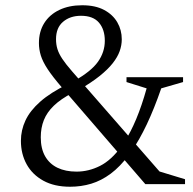

<svg xmlns="http://www.w3.org/2000/svg" viewBox="-20 -700 735 730"><path d="M281 -359 255 -346.5Q211 -323.5 184.8 -298.2Q158.5 -273 146.8 -243.5Q135 -214 135 -178Q135 -135 151.5 -106Q168 -77 198.5 -62.2Q229 -47.5 271 -47.5Q317 -47.5 360.2 -69.2Q403.5 -91 442 -144L454 -162Q477.5 -198.5 498.2 -248.2Q519 -298 537.5 -364L461 -388V-406.5H676V-388L593 -364Q566 -286 538 -227Q510 -168 480.5 -125.5L470 -111Q436.5 -66 400.8 -39.5Q365 -13 326.8 -1.5Q288.5 10 246.5 10Q186.5 10 144.8 -13Q103 -36 81.2 -75.5Q59.5 -115 59.5 -164.5Q59.5 -205 76.8 -242Q94 -279 133 -313.5Q172 -348 237.5 -380L261.5 -392Q326.5 -428.5 352.5 -465.2Q378.5 -502 378.5 -545Q378.5 -588 356.2 -614Q334 -640 288 -640Q246.5 -640 219.8 -617.2Q193 -594.5 193 -551Q193 -530.5 198.5 -513Q204 -495.5 217 -476Q230 -456.5 253 -430L586.5 -48L683.5 -18.5V0H532.5L214 -369Q180 -408.5 161.2 -437Q142.5 -465.5 135.2 -489Q128 -512.5 128 -536Q128 -580 148.2 -612.2Q168.5 -644.5 205.5 -662.2Q242.5 -680 292.5 -680Q342.5 -680 375.8 -662.2Q409 -644.5 426 -615.2Q443 -586 443 -550.5Q443 -528 435 -505.5Q427 -483 408.5 -459.5Q390 -436 358.8 -411Q327.5 -386 281 -359Z"/></svg>

Font: Newsreader Text
Style: Regular
Weight: 400
Designer: Hugues Gentile
Foundry: Production Type
Version: Version 1.001